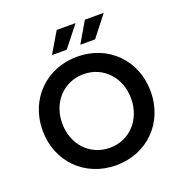

<svg xmlns="http://www.w3.org/2000/svg" viewBox="-158 -1048 1137 1197"><g transform="rotate(-20 410.5 -450.0)"><path d="M411 10C616 10 769 -142 769 -350C769 -558 616 -710 411 -710C205 -710 52 -557 52 -350C52 -143 205 10 411 10ZM411 -106C280 -106 182 -209 182 -350C182 -491 280 -594 411 -594C541 -594 639 -491 639 -350C639 -209 541 -106 411 -106ZM456 -773H554L661 -910H536ZM268 -773H366L474 -910H349Z"/></g></svg>

Font: Chess Sans SemiBold
Style: Regular
Weight: 600
Designer: Wolf Bōese
Foundry: Wolf Bōese
Version: Version 7.223;Glyphs 3.3 (3306)